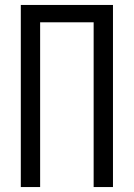

<svg xmlns="http://www.w3.org/2000/svg" viewBox="-20 -755 540 775"><path d="M64 0V-735H436V0H358V-665H142V0Z"/></svg>

Font: Zed Sans
Style: Regular
Weight: 400
Designer: Belleve Invis
Foundry: Belleve Invis
Version: Version 1.0.0; ttfautohint (v1.8.4)